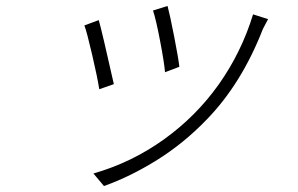

<svg xmlns="http://www.w3.org/2000/svg" viewBox="-20 -560 996 641"><path d="M539.4 -540.1Q547.2 -511 561.4 -438.4Q575.6 -365.8 578.8 -337L530.9 -318.9Q528.4 -350.9 514.4 -423.8Q500.4 -496.8 490.8 -524.9ZM824.9 -512.1 875 -496.1Q873.6 -493.6 857.6 -463.1Q786.6 -280.5 669.4 -160.2Q594.1 -82 505 -26.3Q415.8 29.5 327.1 61.1L291.9 19.2Q419.7 -17.4 527.5 -94.8Q635.3 -172.2 710.8 -278.9Q786.2 -385.7 824.9 -512.1ZM309.7 -492.9Q320 -457.7 360.1 -279.1L311.4 -262.1Q305.4 -301.1 287.6 -377.5Q269.9 -453.8 261.7 -475.1Z"/></svg>

Font: Karasuma Gothic
Style: Light Italic
Weight: 300
Italic angle: 9.39998°
Designer: Rasmus Andersson / Ryoko Nishizuka
Foundry: rsms
Version: Version 1.00